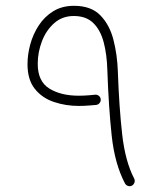

<svg xmlns="http://www.w3.org/2000/svg" viewBox="-20 -623 559 661"><path d="M234.9 -603Q293.5 -603 325.4 -570.3Q357.4 -537.6 370.6 -485.8Q383.8 -434.1 385.7 -377.4Q390.1 -253.9 400.6 -160.6Q411.1 -67.4 441.9 -8.3Q445.3 -2 442.9 5.4Q440.4 12.7 434.1 16.1Q427.7 19.5 420.7 17.1Q413.6 14.6 410.2 8.3Q375 -58.6 364.5 -156.2Q354 -253.9 349.6 -380.9Q348.1 -435.5 336.9 -477.8Q325.7 -520 301 -543.9Q276.4 -567.9 233.9 -567.9Q194.3 -567.9 166.5 -543.2Q138.7 -518.6 124.3 -480.7Q109.9 -442.9 109.9 -403.3Q109.9 -342.8 149.9 -318.1Q189.9 -293.5 251 -293.5Q268.1 -293.5 284.9 -294.9Q301.8 -296.4 307.1 -296.9Q314 -297.9 320.1 -293.2Q326.2 -288.6 326.7 -281.2Q327.6 -274.4 323 -268.6Q318.4 -262.7 311 -261.7Q304.7 -261.2 287.1 -259.8Q269.5 -258.3 251 -258.3Q206.1 -258.3 165.5 -272Q125 -285.6 99.9 -317.1Q74.7 -348.6 74.7 -401.9Q74.7 -435.1 84.2 -470.2Q93.8 -505.4 113.5 -535.6Q133.3 -565.9 163.6 -584.5Q193.8 -603 234.9 -603Z"/></svg>

Font: Mikhak-DS2-FD ExtraLight
Style: Regular
Weight: 200
Designer: Amin Abedi
Version: Version 3.2